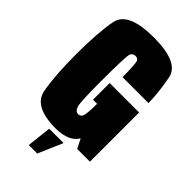

<svg xmlns="http://www.w3.org/2000/svg" viewBox="-258 -752 984 984"><g transform="rotate(45 234.0 -260.0)"><path d="M205.5 4Q300.5 3 332 -51L357.5 0H450V-356.5H236.5V-235.5H267L266.5 -234.5Q265.5 -160.5 258.5 -145Q251.5 -129.5 235 -129.5Q214.5 -129.5 206.5 -157.5Q198.5 -185.5 198.5 -327Q198.5 -517 206.5 -532.8Q214.5 -548.5 231.5 -548.5Q249 -548.5 254.8 -535.8Q260.5 -523 262 -424.5H450Q448.5 -502.5 431.2 -592.2Q414 -682 231.5 -682Q46 -682 28.2 -589.5Q10.5 -497 10.5 -340Q10.5 -188 27.8 -92Q45 4 205.5 4ZM168 161.5H229.5L287 28H183Z"/></g></svg>

Font: Anybody ExtraCondensed Black
Style: Regular
Weight: 900
Width: 2
Version: Version 1.113;gftools[0.9.25]